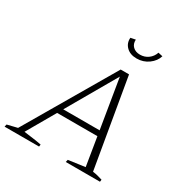

<svg xmlns="http://www.w3.org/2000/svg" viewBox="-217 -999 1110 1152"><g transform="rotate(30 338.0 -423.0)"><path d="M568 -31Q586 -29 603 -24.5Q620 -20 636 -15L634 0H397L401 -17L516 -33L484 -229H205L92 -33Q122 -29 152.5 -25Q183 -21 214 -15L212 0H-27L-23 -17L47 -34L405 -645H463ZM226 -266H478L422 -606ZM454 -750Q409 -750 383 -775.5Q357 -801 360 -839L394 -846Q392 -816 410.5 -798Q429 -780 460 -780Q492 -780 516.5 -798Q541 -816 551 -846L582 -839Q571 -802 535.5 -776Q500 -750 454 -750Z"/></g></svg>

Font: Piazzolla SC ExtraLight
Style: Italic
Weight: 200
Italic angle: -11.3°
Designer: Juan Pablo del Peral
Foundry: Huerta Tipografica
Version: Version 1.330